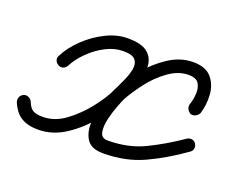

<svg xmlns="http://www.w3.org/2000/svg" viewBox="-80 -379 596 494"><g transform="rotate(20 218.5 -132.0)"><path d="M52 -156Q46 -159 43.5 -166Q41 -173 45 -179Q58 -205 82.5 -228.5Q107 -252 137 -267Q167 -282 197 -282Q235 -282 251.5 -268Q268 -254 269 -231.5Q270 -209 261 -182.5Q252 -156 241 -133Q226 -100 198.5 -65Q171 -30 135 -6Q99 18 59 18Q31 18 13 7Q-5 -4 -16 -30Q-16 -30 -16 -30Q-16 -30 -16 -30Q-18 -37 -15.5 -43.5Q-13 -50 -6 -53Q0 -56 7 -53Q14 -50 17 -44Q23 -28 32 -22.5Q41 -17 59 -17Q92 -17 121.5 -39Q151 -61 174.5 -91Q198 -121 210 -147Q217 -162 225 -179.5Q233 -197 235.5 -212.5Q238 -228 230 -237.5Q222 -247 197 -247Q173 -247 149 -234.5Q125 -222 105.5 -202.5Q86 -183 76 -163Q72 -156 65 -154Q58 -152 52 -156ZM415 -154Q409 -157 405.5 -163.5Q402 -170 404 -177Q409 -191 410 -207.5Q411 -224 404 -235.5Q397 -247 376 -247Q348 -247 321 -227.5Q294 -208 273.5 -181Q253 -154 241 -132Q238 -126 231 -108Q224 -90 219 -69Q214 -48 217 -32.5Q220 -17 237 -17Q293 -17 337.5 -38.5Q382 -60 427 -91Q427 -91 427 -91Q427 -91 427 -91Q433 -95 440 -94Q447 -93 451 -87Q455 -81 454 -74Q453 -67 447 -63Q398 -28 348.5 -5Q299 18 237 18Q204 18 192 -1.5Q180 -21 182 -49Q184 -77 193 -104.5Q202 -132 210 -148Q225 -177 250.5 -208Q276 -239 308.5 -260.5Q341 -282 376 -282Q410 -282 426 -263.5Q442 -245 444 -218Q446 -191 438 -165Q435 -159 428.5 -155.5Q422 -152 415 -154Z"/></g></svg>

Font: FRB American Cursive
Style: Italic
Weight: 400
Italic angle: -25°
Version: Version 2.0;Modular Font Editor K font №1